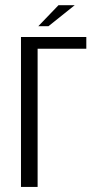

<svg xmlns="http://www.w3.org/2000/svg" viewBox="-20 -737 362 757"><path d="M62.7 0V-591H320.3V-544.8H128.3V0ZM130.9 -633.6 210.7 -716.6H274.7L171 -633.6Z"/></svg>

Font: Alumni Sans SC Thin
Style: Regular
Weight: 100
Designer: Robert E. Leuschke
Foundry: Robert E. Leuschke
Version: Version 1.018